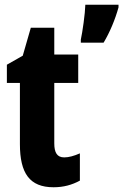

<svg xmlns="http://www.w3.org/2000/svg" viewBox="-20 -780 520 810"><path d="M480 -749V-760H340C339 -722 328 -645 321 -613V-600H417C443 -643 466 -698 480 -749ZM251 -116C221 -116 209 -136 209 -175V-430H310V-550H209V-663H110L76 -545L9 -507V-430H64V-172C64 -49 105 10 206 10C248 10 284 0 317 -18V-133C292 -122 270 -116 251 -116Z"/></svg>

Font: Noto Sans Georgian ExtraCondensed ExtraBold
Style: Regular
Weight: 800
Width: 2
Designer: Monotype Design Team, Akaki Razmadze
Foundry: Google LLC
Version: Version 2.005